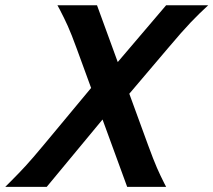

<svg xmlns="http://www.w3.org/2000/svg" viewBox="-40 -726 829 746"><path d="M191.9 -689.5 183.1 -705.6H336.9L417.5 -484.9L605.5 -705.6H769Q733.9 -673.3 701.2 -639.2Q668.5 -605 610.8 -536.6L462.4 -361.8L535.2 -162.6Q557.1 -103 569.8 -74Q582.5 -44.9 598.1 -14.2L605.5 0H454.1L358.4 -261.7L141.6 0H-19.5L2 -21.5Q33.7 -53.2 59.3 -81.1Q85 -108.9 131.3 -164.6L314 -384.3L258.3 -536.6Q237.3 -594.2 223.4 -625Q209.5 -655.8 191.9 -689.5Z"/></svg>

Font: Lesson One
Style: Bold Italic
Weight: 700
Italic angle: -14°
Designer: But Ko, Victor Gaultney, Annie Olsen, Julie Remington, Don Collingsworth, Eric Hays, Becca Hirsbrunner
Version: Version 1.100